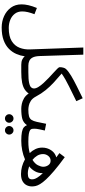

<svg xmlns="http://www.w3.org/2000/svg" viewBox="600 -1354 986 2225"><g transform="rotate(90 1092.5 -241.0)"><path d="M30 1Q30 -35 40 -79Q50 -123 72 -176L144 -148Q128 -106 120 -71Q112 -36 112 -6Q112 45 139 80Q166 115 209.5 132.5Q253 150 303 150Q401 150 456 115.5Q511 81 533 24.5Q555 -32 552 -99L530 -714H613L629 -207Q631 -156 645.5 -127.5Q660 -99 685 -88Q710 -77 740 -77Q761 -77 770.5 -65.5Q780 -54 780 -38Q780 -22 766 -8.5Q752 5 730 5Q693 5 669.5 -6.5Q646 -18 632 -35Q625 15 604.5 62.5Q584 110 545 148.5Q506 187 445.5 209.5Q385 232 298 232Q228 232 167 204.5Q106 177 68 125.5Q30 74 30 1Z M730 5 740 -77H817Q900 -77 940 -86Q980 -95 992.5 -110Q1005 -125 1005 -141Q1005 -165 987 -194Q969 -223 941 -253.5Q913 -284 881.5 -314Q850 -344 822 -369Q794 -394 776 -412.5Q758 -431 758 -439Q758 -462 763.5 -482Q769 -502 779 -513Q806 -542 858.5 -573.5Q911 -605 979 -638.5Q1047 -672 1118 -707L1152 -633Q1064 -589 979.5 -548Q895 -507 832 -463Q887 -416 935 -372Q983 -328 1024 -277.5Q1065 -227 1099 -163Q1120 -124 1148 -106Q1176 -88 1203.5 -82.5Q1231 -77 1248 -77Q1269 -77 1278.5 -65.5Q1288 -54 1288 -38Q1288 -22 1274 -8.5Q1260 5 1238 5Q1214 5 1182.5 -1.5Q1151 -8 1119 -26.5Q1087 -45 1063 -81Q1043 -52 1013 -33Q983 -14 935 -4.5Q887 5 813 5Z M1238 5 1248 -77Q1298 -77 1326 -84.5Q1354 -92 1368.5 -113.5Q1383 -135 1392 -176Q1401 -217 1414 -283L1492 -268Q1486 -241 1478.5 -206Q1471 -171 1471 -147Q1471 -132 1473 -119Q1475 -106 1488 -97Q1501 -88 1532 -82.5Q1563 -77 1621 -77Q1642 -77 1651.5 -65.5Q1661 -54 1661 -38Q1661 -22 1647 -8.5Q1633 5 1611 5Q1546 5 1509.5 -2.5Q1473 -10 1455.5 -24.5Q1438 -39 1430 -61Q1401 -20 1358.5 -7.5Q1316 5 1238 5ZM1490 194Q1469 194 1454.5 179.5Q1440 165 1440 145Q1440 125 1454.5 110Q1469 95 1490 95Q1510 95 1524.5 110Q1539 125 1539 145Q1539 165 1524.5 179.5Q1510 194 1490 194ZM1353 194Q1332 194 1317.5 179.5Q1303 165 1303 145Q1303 125 1317.5 110Q1332 95 1353 95Q1373 95 1387.5 110Q1402 125 1402 145Q1402 165 1387.5 179.5Q1373 194 1353 194Z M1996 8Q1909 8 1826 -38Q1778 -17 1722.5 -6Q1667 5 1611 5L1621 -77Q1660 -77 1693 -81Q1726 -85 1753 -93Q1725 -122 1707.5 -158.5Q1690 -195 1690 -238Q1690 -295 1720.5 -341Q1751 -387 1803 -401Q1780 -419 1754 -437L1801 -499Q1897 -429 1959.5 -375.5Q2022 -322 2058.5 -282.5Q2095 -243 2112.5 -213.5Q2130 -184 2135 -161.5Q2140 -139 2140 -119Q2140 -86 2125.5 -57Q2111 -28 2079.5 -10Q2048 8 1996 8ZM1765 -248Q1765 -210 1784 -179Q1803 -148 1832 -125Q1877 -153 1894.5 -188Q1912 -223 1912 -250Q1912 -282 1893.5 -308.5Q1875 -335 1842 -335Q1808 -335 1786.5 -308Q1765 -281 1765 -248ZM1986 -238Q1986 -192 1964.5 -153.5Q1943 -115 1907 -86Q1951 -71 1992 -71Q2026 -71 2042 -82.5Q2058 -94 2058 -121Q2058 -127 2055.5 -141Q2053 -155 2038 -180.5Q2023 -206 1986 -245Q1986 -242 1986 -238Z"/></g></svg>

Font: Go Noto Current
Style: Regular
Weight: 400
Designer: Monotype Design Team
Foundry: Monotype Imaging Inc.
Version: Version 2.007; ttfautohint (v1.8) -l 8 -r 50 -G 200 -x 14 -D